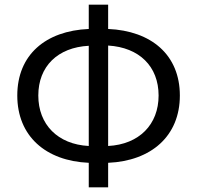

<svg xmlns="http://www.w3.org/2000/svg" viewBox="-20 -778 843 822"><path d="M360 24H443V-81C628 -89 750 -196 750 -369C750 -543 628 -646 443 -654V-758H360V-654C175 -646 54 -543 54 -369C54 -196 175 -89 360 -81ZM659 -369C659 -245 576 -160 443 -153V-583C576 -575 659 -494 659 -369ZM144 -369C144 -494 227 -575 360 -582V-153C227 -160 144 -245 144 -369Z"/></svg>

Font: DAIFUKU Sans JP
Style: Regular
Weight: 400
Designer: Original font ‘Source Han Sans JP’ : Ryoko NISHIZUKA  (kana, bopomofo & ideographs); Paul D. Hunt (Latin, Greek & Cyrill
Foundry: Daifuku
Version: Version 1.001